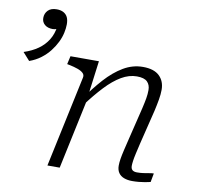

<svg xmlns="http://www.w3.org/2000/svg" viewBox="-250 -835 961 924"><g transform="rotate(10 230.0 -372.5)"><path d="M40 0H100L178 -367L176 -376L197 -537H58L49 -497L59 -495Q84 -490 102 -483.5Q120 -477 129 -468Q138 -459 135 -446ZM461 -182 502 -349Q509 -380 513.5 -406Q518 -432 518 -454Q518 -496 491.5 -521.5Q465 -547 411 -547Q361 -547 316 -520.5Q271 -494 229 -447.5Q187 -401 145 -340L156 -312Q199 -370 238 -411.5Q277 -453 314.5 -475Q352 -497 390 -497Q426 -497 441 -482Q456 -467 456 -442Q456 -422 452.5 -401.5Q449 -381 442 -351L405 -199Q396 -162 390 -136.5Q384 -111 381 -92.5Q378 -74 378 -59Q378 -38 387.5 -24Q397 -10 414.5 -3.5Q432 3 454 3Q471 3 486.5 1.5Q502 0 516.5 -2.5Q531 -5 543 -8L551 -51Q541 -51 528 -48.5Q515 -46 500.5 -44Q486 -42 470 -42Q455 -42 447.5 -48.5Q440 -55 440 -69Q440 -78 442 -93Q444 -108 449 -130Q454 -152 461 -182ZM14 -685Q14 -666 9 -643Q4 -620 -7.5 -596.5Q-19 -573 -36.5 -550.5Q-54 -528 -78.5 -509.5Q-103 -491 -134 -480L-168 -518Q-128 -531 -99 -551.5Q-70 -572 -52 -601Q-34 -630 -29 -669L-15 -665Q-22 -658 -30.5 -654.5Q-39 -651 -49 -651Q-74 -651 -88.5 -663.5Q-103 -676 -103 -696Q-103 -718 -88.5 -733Q-74 -748 -46 -748Q-26 -748 -12.5 -740.5Q1 -733 7.5 -719.5Q14 -706 14 -685Z"/></g></svg>

Font: Roboto Serif 20pt ExtraLight
Style: Italic
Weight: 250
Italic angle: -10°
Version: Version 1.007